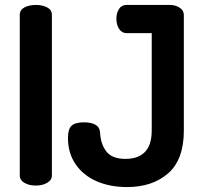

<svg xmlns="http://www.w3.org/2000/svg" viewBox="-20 -751 821 777"><path d="M125 -731Q152 -731 171 -721Q190 -711 190 -691V-41Q190 -22 170.5 -11Q151 0 125 0Q98 0 79 -11Q60 -22 60 -41V-691Q60 -711 79 -721Q98 -731 125 -731ZM451 -675Q451 -698 461.5 -714.5Q472 -731 492 -731H667Q690 -731 707 -720Q724 -709 724 -690V-223Q724 -105 660.5 -49.5Q597 6 494 6Q424 6 370 -18Q316 -42 285.5 -87Q255 -132 255 -193Q255 -229 270 -242.5Q285 -256 320 -256Q348 -256 365.5 -246.5Q383 -237 385 -215Q387 -169 410 -138.5Q433 -108 488 -108Q540 -108 567 -136.5Q594 -165 594 -223V-617H492Q473 -617 462 -634Q451 -651 451 -675Z"/></svg>

Font: Dosis
Style: Regular
Weight: 400
Designer: Edgar Tolentino, Pablo Impallari, Igino Marini
Foundry: Edgar Tolentino, Pablo Impallari, Igino Marini
Version: Version 1.007;Glyphs 3.1.1 (3134)